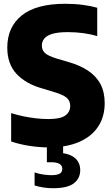

<svg xmlns="http://www.w3.org/2000/svg" viewBox="-20 -770 593 1016"><path d="M238.5 10Q188 10 135 1.8Q82 -6.5 39 -21.5V-171.5Q68.5 -162 101.8 -155Q135 -148 169.2 -144Q203.5 -140 236 -140Q299.5 -140 325.5 -158.8Q351.5 -177.5 351.5 -209.5Q351.5 -236 333 -252.5Q314.5 -269 260 -285L202 -302.5Q116.5 -326.5 67.5 -379Q18.5 -431.5 18.5 -518Q18.5 -626.5 95 -688.2Q171.5 -750 325.5 -750Q374.5 -750 418 -744.2Q461.5 -738.5 494.5 -729V-579Q462 -589 421.5 -594.5Q381 -600 340.5 -600Q286.5 -600 256.5 -590.8Q226.5 -581.5 214 -565.5Q201.5 -549.5 201.5 -529.5Q201.5 -505 217.5 -489.8Q233.5 -474.5 280.5 -460L338.5 -443Q402.5 -425 446 -396Q489.5 -367 511.8 -324.8Q534 -282.5 534 -224Q534 -152 499 -99.5Q464 -47 397.8 -18.5Q331.5 10 238.5 10ZM261.5 226Q233.5 226 208.8 222Q184 218 163 211.5V142.5Q185 150 209 153.5Q233 157 252 157Q280.5 157 295 149.5Q309.5 142 309.5 123.5Q309.5 105.5 294.5 97Q279.5 88.5 251 88.5H228V-10H314V62.5L274 38Q338 38 371.2 62Q404.5 86 404.5 130.5Q404.5 174 370.8 200Q337 226 261.5 226Z"/></svg>

Font: Encode Sans SC SemiCondensed ExtraBold
Style: Regular
Weight: 800
Width: 4
Designer: Multiple Designers
Foundry: Impallari Type
Version: Version 3.002